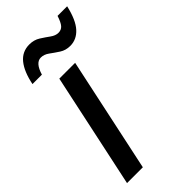

<svg xmlns="http://www.w3.org/2000/svg" viewBox="-234 -795 850 850"><g transform="rotate(-45 190.5 -370.5)"><path d="M15 0 130 -539H229L114 0ZM29 -606Q42 -671 70 -705.5Q98 -740 143 -740Q172 -740 194 -726Q216 -712 234.5 -698.5Q253 -685 271 -685Q289 -685 300 -697.5Q311 -710 321 -741H381Q365 -671 336 -639Q307 -607 267 -607Q239 -607 217.5 -621Q196 -635 177 -649Q158 -663 138 -663Q105 -663 88 -606Z"/></g></svg>

Font: Noto Sans SemiCondensed Medium
Style: Italic
Weight: 500
Width: 4
Italic angle: -12°
Designer: Monotype Design Team
Foundry: Monotype Imaging Inc.
Version: Version 2.013; ttfautohint (v1.8.4.7-5d5b)